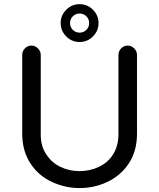

<svg xmlns="http://www.w3.org/2000/svg" viewBox="-20 -911 780 941"><path d="M277.3 -797.9Q277.3 -835.9 304.7 -863.3Q332 -890.6 370.1 -890.6Q408.2 -890.6 435.5 -863.3Q462.9 -835.9 462.9 -797.9Q462.9 -759.8 435.5 -732.4Q408.2 -705.1 370.1 -705.1Q332 -705.1 304.7 -732.4Q277.3 -759.8 277.3 -797.9ZM417 -797.9Q417 -817.4 403.3 -831.1Q389.6 -844.7 370.1 -844.7Q350.6 -844.7 336.9 -831.1Q323.2 -817.4 323.2 -797.9Q323.2 -778.3 336.9 -764.6Q350.6 -751 370.1 -751Q389.6 -751 403.3 -764.6Q417 -778.3 417 -797.9ZM236.3 -18.6Q168.9 -48.8 128.9 -110.4Q88.9 -171.9 88.9 -255.9V-641.6Q88.9 -660.2 102.1 -673.8Q115.2 -687.5 133.8 -687.5Q152.3 -687.5 166 -673.8Q179.7 -660.2 179.7 -641.6V-252.9Q179.7 -193.4 207 -154.3Q232.4 -114.3 275.9 -93.3Q319.3 -72.3 370.1 -72.3Q419.9 -72.3 463.9 -92.8Q509.8 -114.3 535.2 -155.8Q560.5 -197.3 560.5 -252.9V-641.6Q560.5 -660.2 573.7 -673.8Q586.9 -687.5 605.5 -687.5Q624 -687.5 637.7 -673.8Q651.4 -660.2 651.4 -641.6V-255.9Q651.4 -169.9 610.4 -108.4Q570.3 -49.8 506.3 -19.5Q442.4 10.7 370.1 10.7Q299.8 10.7 236.3 -18.6Z"/></svg>

Font: KTXP_ComRound
Style: Medium
Weight: 500
Version: Version 1.01;May 16, 2022;FontCreator 13.0.0.2683 64-bit